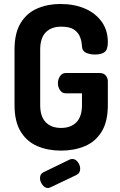

<svg xmlns="http://www.w3.org/2000/svg" viewBox="-20 -751 604 965"><path d="M287 6Q221 6 168 -16.5Q115 -39 84 -89.5Q53 -140 53 -223V-502Q53 -585 84 -635.5Q115 -686 167.5 -708.5Q220 -731 283 -731Q353 -731 406.5 -708Q460 -685 491 -642Q522 -599 522 -539Q522 -502 506 -489.5Q490 -477 457 -477Q431 -477 412 -486Q393 -495 392 -518Q391 -542 382.5 -564.5Q374 -587 352.5 -602Q331 -617 287 -617Q238 -617 210 -588.5Q182 -560 182 -502V-223Q182 -165 210 -136.5Q238 -108 287 -108Q336 -108 364 -136.5Q392 -165 392 -223V-282H311Q292 -282 281.5 -298Q271 -314 271 -333Q271 -352 281.5 -368Q292 -384 311 -384H481Q501 -384 511.5 -371.5Q522 -359 522 -342V-223Q522 -140 491 -89.5Q460 -39 406.5 -16.5Q353 6 287 6ZM221 194Q205 194 193 177.5Q181 161 181 145Q181 123 198 115L330 51Q337 48 343 48Q360 48 371.5 64Q383 80 383 97Q383 119 365 128L235 190Q231 191 228 192.5Q225 194 221 194Z"/></svg>

Font: Dosis
Style: Bold
Weight: 700
Designer: EdgarTolentino, PabloImpallari, IginoMarini
Foundry: EdgarTolentino, PabloImpallari, IginoMarini
Version: Version 3.001; ttfautohint (v1.8.2)